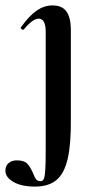

<svg xmlns="http://www.w3.org/2000/svg" viewBox="-67 -415 349 710"><path d="M-47 216Q-47 198 -35 188Q-23 178 -5 178Q22 178 33.5 190Q45 202 55 225Q61 241 66.5 248Q72 255 83 255Q92 255 95.5 245.5Q99 236 100.5 213Q102 190 102 140V47V-297Q102 -346 76 -346Q54 -346 21 -306Q20 -305 18 -305Q15 -305 11.5 -308.5Q8 -312 11 -315Q42 -358 69.5 -376.5Q97 -395 127 -395Q162 -395 178 -373.5Q194 -352 195 -309V21Q196 117 183.5 171.5Q171 226 142 250.5Q113 275 62 275Q13 275 -17 258Q-47 241 -47 216Z"/></svg>

Font: Cormorant Upright
Style: Bold
Weight: 700
Designer: Christian Thalmann (Catharsis Fonts)
Foundry: Catharsis Fonts
Version: Version 3.302